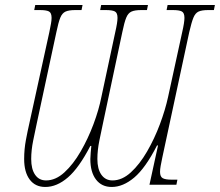

<svg xmlns="http://www.w3.org/2000/svg" viewBox="-20 -734 874 763"><path d="M160 9Q120 9 98 -20.5Q76 -50 76 -102Q76 -141 83 -178Q90 -215 96 -241L176 -606Q180 -626 182.5 -639.5Q185 -653 185 -663Q185 -683 174.5 -688.5Q164 -694 139 -694H116L120 -714H308L304 -694H279Q254 -694 240.5 -688Q227 -682 219.5 -663.5Q212 -645 204 -606L126 -243Q120 -215 112 -176Q104 -137 104 -102Q104 -62 119.5 -39.5Q135 -17 163 -17Q201 -17 236 -49Q271 -81 300.5 -132Q330 -183 351.5 -240.5Q373 -298 383 -349L438 -606Q447 -645 447 -663Q447 -683 436.5 -688.5Q426 -694 401 -694H378L382 -714H568L564 -694H541Q516 -694 502.5 -688Q489 -682 481.5 -663.5Q474 -645 466 -606L389 -243Q383 -215 375 -176Q367 -137 367 -102Q367 -62 383 -39.5Q399 -17 427 -17Q465 -17 500 -49Q535 -81 564.5 -132Q594 -183 615.5 -240.5Q637 -298 648 -349L704 -606Q713 -645 713 -663Q713 -683 702.5 -688.5Q692 -694 667 -694H642L646 -714H834L830 -694H807Q782 -694 769 -688Q756 -682 748.5 -663.5Q741 -645 732 -606L625 -108Q621 -89 618.5 -75Q616 -61 616 -51Q616 -32 626.5 -26Q637 -20 662 -20H685L681 0H574L608 -156H604Q558 -66 513.5 -28.5Q469 9 424 9Q384 9 361.5 -20.5Q339 -50 339 -102Q339 -112 340.5 -128Q342 -144 343 -154H339Q294 -67 250 -29Q206 9 160 9Z"/></svg>

Font: Noto Serif ExtraCondensed Thin
Style: Italic
Weight: 100
Width: 2
Italic angle: -12°
Designer: Monotype Design Team
Foundry: Monotype Imaging Inc.
Version: Version 2.013